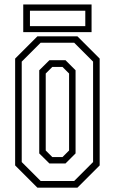

<svg xmlns="http://www.w3.org/2000/svg" viewBox="-20 -868 531 888"><path d="M153 0 50 -103V-597L153 -700H338L441 -597V-103L338 0ZM168 -31H323L410.5 -118.5V-583L323 -670.5H168L80.5 -583V-118.5ZM208.5 -112 161.5 -158.5V-543L208.5 -589.5H283L329.5 -543V-158.5L283 -112ZM222 -141.5H269L299.5 -172V-528L269 -558.5H222L191.5 -528V-172ZM87.5 -719.5V-847.5H403.5V-719.5ZM118.5 -747H374.5V-818.5H118.5Z"/></svg>

Font: Tourney Condensed Light
Style: Regular
Weight: 300
Width: 3
Designer: Tyler Finck
Foundry: Etcetera Type Co
Version: Version 1.010; ttfautohint (v1.8.3)